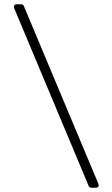

<svg xmlns="http://www.w3.org/2000/svg" viewBox="-20 -793 529 903"><path d="M46.9 -753.9Q45.4 -758.3 45.4 -761.7Q45.4 -772.9 60.5 -772.9H78.6Q88.9 -772.9 92.3 -764.2L442.4 70.8Q444.3 76.7 444.3 79.1Q444.3 89.8 428.7 89.8H410.6Q400.4 89.8 397 81.5Z"/></svg>

Font: GOSTRUS
Style: type A
Weight: 200
Designer: Юрий и Татьяна Кривогуз
Version: Version 01.0